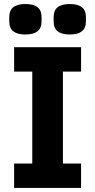

<svg xmlns="http://www.w3.org/2000/svg" viewBox="-20 -932 472 952"><path d="M26 -824V-849Q26 -912 106 -912Q186 -912 186 -849V-824Q186 -761 106 -761Q26 -761 26 -824ZM246 -824V-849Q246 -912 326 -912Q406 -912 406 -849V-824Q406 -761 326 -761Q246 -761 246 -824ZM382 0H50V-121H140V-577H50V-698H382V-577H292V-121H382Z"/></svg>

Font: Aneliza
Style: Bold
Weight: 700
Designer: Mike Abbink, Paul van der Laan, Pieter van Rosmalen
Foundry: Bold Monday
Version: Version 3.0